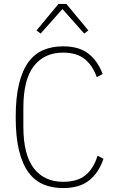

<svg xmlns="http://www.w3.org/2000/svg" viewBox="-20 -946 592 978"><path d="M301 12Q246 12 201.5 -6.5Q157 -25 125.5 -67.5Q94 -110 77 -179Q60 -248 60 -349Q60 -450 77 -519Q94 -588 125.5 -630.5Q157 -673 201.5 -691.5Q246 -710 301 -710Q382 -710 429.5 -673.5Q477 -637 503 -569L473 -553Q451 -614 410.5 -646Q370 -678 301 -678Q206 -678 152.5 -609.5Q99 -541 99 -397V-301Q99 -157 152.5 -88.5Q206 -20 301 -20Q375 -20 416 -54Q457 -88 477 -153L507 -137Q483 -66 434 -27Q385 12 301 12ZM318 -926 430 -791 409 -775 298 -900 187 -775 166 -791 278 -926Z"/></svg>

Font: IBM Plex Sans Condensed ExtraLight
Style: Regular
Weight: 200
Width: 3
Designer: Mike Abbink, Paul van der Laan, Pieter van Rosmalen
Foundry: Bold Monday
Version: Version 1.3